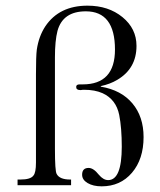

<svg xmlns="http://www.w3.org/2000/svg" viewBox="-20 -655 564 678"><path d="M107 -393Q107 -457 110 -480Q117 -527 140 -562Q189 -635 289 -635Q363 -635 412.5 -594.5Q462 -554 462 -493Q462 -413 394 -373Q369 -358 336 -351V-349Q408 -337 447.5 -290Q487 -243 487 -171Q487 -93 446 -45Q405 3 339 3Q309 3 289.5 -8.5Q270 -20 270 -38Q270 -62 293 -62Q310 -62 329 -38Q345 -19 362 -19Q410 -19 410 -137Q410 -203 401 -249Q390 -304 342 -326Q315 -338 277 -338Q270 -338 266 -337H263Q249 -337 249 -348Q249 -357 261 -357H272Q386 -357 386 -480Q386 -615 283 -615Q202 -615 183 -546Q174 -511 174 -453Q174 -447 174 -441V-130Q174 -51 180 -41Q190 -21 228 -21H231V-1H42V-21H52Q88 -21 98 -35Q107 -45 107 -81Z"/></svg>

Font: New Athena Unicode
Style: Regular
Weight: 400
Designer: J. Rusten 1997; rev. by R. Hancock 2001, 2002, rev. by D. Mastronarde 2002-2021
Foundry: GreekKeys New Athena Unicode
Version: Version 5.008